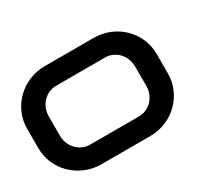

<svg xmlns="http://www.w3.org/2000/svg" viewBox="-132 -943 1314 1186"><g transform="rotate(-30 525.0 -350.0)"><path d="M287 0C129 0 0 -126 0 -280V-420C0 -575 129 -700 287 -700H637C796 -700 924 -575 924 -420V-280C924 -126 796 0 637 0ZM287 -560C214 -560 154 -497 154 -420V-280C154 -203 214 -140 287 -140H637C711 -140 770 -203 770 -280V-420C770 -497 711 -560 637 -560Z"/></g></svg>

Font: Generic Techno
Style: Regular
Weight: 400
Designer: NC Empire
Foundry: NC Empire
Version: Version 1.000;hotconv 1.0.109;makeotfexe 2.5.65596